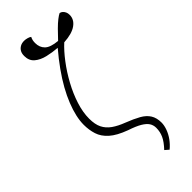

<svg xmlns="http://www.w3.org/2000/svg" viewBox="-323 -814 1081 1081"><g transform="rotate(-45 218.0 -273.5)"><path d="M297 233 274 213Q306 179 318.5 151.5Q331 124 331 93Q331 71 320 54Q309 37 283 21.5Q257 6 209 -10Q144 -34 110.5 -64Q77 -94 65.5 -130.5Q54 -167 54 -208Q54 -239 62 -274.5Q70 -310 86 -350.5Q102 -391 126 -434Q150 -477 183 -523.5Q216 -570 257 -618Q217 -621 179 -630Q141 -639 116 -660Q91 -681 91 -719Q91 -738 98 -751Q105 -764 118.5 -772Q132 -780 151 -780Q163 -780 176.5 -776Q190 -772 195 -767Q193 -763 191 -758Q189 -753 188 -748Q187 -743 186.5 -738Q186 -733 186 -727Q186 -692 208 -670.5Q230 -649 286 -644Q312 -672 334 -694Q356 -716 374 -730Q392 -744 403 -749Q413 -747 420 -740.5Q427 -734 431.5 -724.5Q436 -715 436 -701Q436 -684 428 -669Q420 -654 403.5 -642Q387 -630 362.5 -623Q338 -616 305 -614Q270 -582 233.5 -534Q197 -486 166.5 -430Q136 -374 118 -317.5Q100 -261 100 -211Q100 -165 114.5 -136Q129 -107 157.5 -87Q186 -67 228 -51Q277 -32 309 -14Q341 4 357 29.5Q373 55 373 93Q373 115 363.5 141Q354 167 337 190.5Q320 214 297 233Z"/></g></svg>

Font: Literata 18pt ExtraLight
Style: Italic
Weight: 250
Italic angle: -2°
Designer: Latin by Veronika Burian and Jose Scaglione. Greek by Irene Vlachou. Cyrillic by Vera Evstafieva
Foundry: TypeTogether
Version: Version 3.103;gftools[0.9.29]